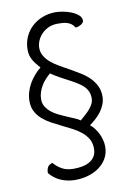

<svg xmlns="http://www.w3.org/2000/svg" viewBox="-90 -658 623 915"><g transform="rotate(-10 222.0 -200.0)"><path d="M105 102.5Q120.6 121.1 143.6 134.5Q166.5 147.9 200.2 147.9Q220.2 147.9 240.2 144.5Q260.3 141.1 276.4 132.3Q292.5 123.5 302.5 108.2Q312.5 92.8 312.5 69.3Q312.5 43 301.3 23.4Q290 3.9 271.5 -11.5Q252.9 -26.9 229.2 -39.3Q205.6 -51.8 180.7 -63.7Q155.8 -75.7 132.1 -88.6Q108.4 -101.6 89.8 -117.9Q71.3 -134.3 60.1 -155.5Q48.8 -176.8 48.8 -205.1Q48.8 -228 55.2 -249.5Q61.5 -271 72.5 -290Q83.5 -309.1 97.9 -325.7Q112.3 -342.3 128.4 -355Q118.7 -366.2 110.1 -376.7Q101.6 -387.2 95.5 -398.2Q89.4 -409.2 85.9 -421.4Q82.5 -433.6 82.5 -448.2Q82.5 -482.9 95.5 -511.2Q108.4 -539.6 130.4 -559.6Q152.3 -579.6 181.9 -590.8Q211.4 -602.1 244.6 -602.1Q257.8 -602.1 278.6 -598.6Q299.3 -595.2 318.8 -587.4Q338.4 -579.6 352.5 -567.9Q366.7 -556.2 366.7 -539.1Q365.7 -533.2 361.3 -528.6Q356.9 -523.9 350.8 -520.5Q344.7 -517.1 338.4 -515.1Q332 -513.2 326.7 -513.2Q319.3 -525.4 310.1 -532Q300.8 -538.6 290 -541.7Q279.3 -544.9 267.8 -545.7Q256.3 -546.4 244.6 -546.4Q220.2 -546.4 200.4 -537.4Q180.7 -528.3 167 -513.9Q153.3 -499.5 146 -482.2Q138.7 -464.8 138.7 -448.2Q138.7 -425.3 149.7 -407.5Q160.6 -389.6 178.7 -374.5Q196.8 -359.4 220 -346.4Q243.2 -333.5 267.1 -320.1Q291 -306.6 314.2 -292.2Q337.4 -277.8 355.5 -259.8Q373.5 -241.7 384.5 -219.5Q395.5 -197.3 395.5 -168.5Q395.5 -148.4 388.4 -130.4Q381.3 -112.3 369.6 -96.4Q357.9 -80.6 343 -67.1Q328.1 -53.7 313 -43Q324.2 -34.2 334 -21.5Q343.8 -8.8 351.1 6.1Q358.4 21 362.5 37.1Q366.7 53.2 366.7 69.3Q366.7 101.6 352.5 126.2Q338.4 150.9 314.9 167.7Q291.5 184.6 261.5 193.1Q231.4 201.7 199.2 201.7Q162.6 201.7 130.4 188Q98.1 174.3 75.7 146.5Q75.7 130.4 81.5 119.1Q87.4 107.9 105 102.5ZM105 -205.1Q105 -184.6 114.7 -168.9Q124.5 -153.3 139.6 -141.1Q154.8 -128.9 174.1 -119.6Q193.4 -110.4 211.9 -102.5Q230.5 -94.7 247.1 -87.6Q263.7 -80.6 273.9 -73.2Q286.1 -84.5 298.6 -95.2Q311 -106 320.8 -117.4Q330.6 -128.9 336.9 -141.4Q343.3 -153.8 343.3 -168.5Q343.3 -187.5 336.9 -201.7Q330.6 -215.8 319.1 -227.1Q307.6 -238.3 291.7 -248.3Q275.9 -258.3 256.3 -268.6Q236.8 -278.8 214.4 -291Q191.9 -303.2 168 -319.3Q156.2 -309.6 144.8 -297.1Q133.3 -284.7 124.5 -270Q115.7 -255.4 110.4 -239Q105 -222.7 105 -205.1Z"/></g></svg>

Font: SengPathom
Style: Regular
Weight: 400
Designer: John M. Durdin
Foundry: Lao Script for Windows
Version: Version 1.300